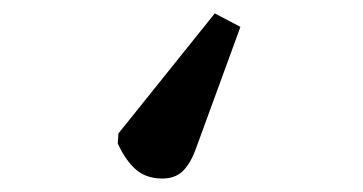

<svg xmlns="http://www.w3.org/2000/svg" viewBox="-20 -79 539 285"><path d="M221.2 186Q196.8 186 181.4 172.4Q166 158.7 154.8 133.8L155.8 119.1L298.8 -59.1L336.9 -39.1L271 141.1Q263.2 163.1 251.7 174.6Q240.2 186 221.2 186Z"/></svg>

Font: Literata Book Medium
Style: Regular
Weight: 500
Designer: Latin by Veronika Burian and Jose Scaglione. Greek by Irene Vlachou. Cyrillic by Vera Evstafieva
Foundry: TypeTogether
Version: Version 2.003;PS 002.003;hotconv 1.0.88;makeotf.lib2.5.64775